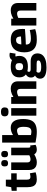

<svg xmlns="http://www.w3.org/2000/svg" viewBox="1544 -2350 1026 4155"><g transform="rotate(-90 2057.5 -273.0)"><path d="M249 10Q195 10 158 -10.5Q121 -31 102.5 -74.5Q84 -118 84 -188V-425H6V-534L84 -544L103 -660H247V-544H384V-425H247V-201Q247 -161 261.5 -144.5Q276 -128 307 -128Q324 -128 343 -131.5Q362 -135 384 -140L406 -16Q364 -2 325 4Q286 10 249 10Z M617 10Q569 10 533 -7.5Q497 -25 476.5 -62Q456 -99 456 -154V-544H620V-193Q620 -159 637 -142.5Q654 -126 684 -126Q700 -126 714.5 -129Q729 -132 743.5 -138Q758 -144 775 -152V-544H939V-169Q939 -154 942 -145.5Q945 -137 951 -133Q957 -129 965 -129Q976 -129 986 -134L1000 -16Q987 -9 971 -3Q955 3 935.5 6.5Q916 10 896 10Q859 10 834.5 -4.5Q810 -19 795 -45Q766 -28 738 -15.5Q710 -3 680.5 3.5Q651 10 617 10ZM800 -612Q766 -612 748.5 -628.5Q731 -645 731 -685Q731 -725 748.5 -742.5Q766 -760 800 -760Q835 -760 852 -742.5Q869 -725 869 -685Q869 -645 852 -628.5Q835 -612 800 -612ZM602 -612Q567 -612 550 -628.5Q533 -645 533 -685Q533 -725 550 -742.5Q567 -760 602 -760Q636 -760 653.5 -742.5Q671 -725 671 -685Q671 -645 653.5 -628.5Q636 -612 602 -612Z M1048 -18V-740H1211V-504Q1252 -530 1291.5 -542Q1331 -554 1371 -554Q1464 -554 1511.5 -486Q1559 -418 1559 -285Q1559 -180 1530.5 -115Q1502 -50 1440.5 -20Q1379 10 1280 10Q1231 10 1171.5 2.5Q1112 -5 1048 -18ZM1211 -118Q1232 -113 1251 -110Q1270 -107 1286 -107Q1322 -107 1345 -122.5Q1368 -138 1379 -174.5Q1390 -211 1390 -273Q1390 -325 1381 -356.5Q1372 -388 1354 -403Q1336 -418 1309 -418Q1294 -418 1279 -415Q1264 -412 1247.5 -405Q1231 -398 1211 -388Z M1714 -602Q1664 -602 1640.5 -622Q1617 -642 1617 -684Q1617 -726 1640.5 -746Q1664 -766 1714 -766Q1764 -766 1787 -746Q1810 -726 1810 -684Q1810 -642 1787.5 -622Q1765 -602 1714 -602ZM1632 0V-544H1795V0Z M1887 0V-544H2035V-497Q2068 -517 2097.5 -529.5Q2127 -542 2155.5 -548Q2184 -554 2216 -554Q2269 -554 2304.5 -534.5Q2340 -515 2357.5 -480.5Q2375 -446 2375 -398V0H2211V-344Q2211 -382 2194 -399.5Q2177 -417 2146 -417Q2130 -417 2114.5 -413.5Q2099 -410 2083.5 -404Q2068 -398 2051 -390V0Z M2676 220Q2555 220 2493.5 185.5Q2432 151 2432 82Q2432 55 2441.5 32.5Q2451 10 2470.5 -8Q2490 -26 2519 -39L2603 -8Q2589 -1 2580 6.5Q2571 14 2566.5 23.5Q2562 33 2562 46Q2562 66 2574 79Q2586 92 2613.5 98.5Q2641 105 2687 105Q2732 105 2763 97.5Q2794 90 2810 77Q2826 64 2826 45Q2826 30 2819.5 22Q2813 14 2797 10Q2781 6 2751 6H2642Q2585 6 2543 -7Q2501 -20 2478.5 -47Q2456 -74 2456 -115Q2456 -158 2477.5 -186.5Q2499 -215 2537 -235L2621 -211Q2601 -201 2590.5 -189.5Q2580 -178 2580 -160Q2580 -142 2594 -132.5Q2608 -123 2637 -123H2805Q2889 -123 2934 -84Q2979 -45 2979 25Q2979 87 2944.5 130.5Q2910 174 2842.5 197Q2775 220 2676 220ZM2692 -183Q2577 -183 2518.5 -230Q2460 -277 2460 -368Q2460 -461 2518.5 -507.5Q2577 -554 2692 -554Q2807 -554 2866 -507.5Q2925 -461 2925 -368Q2925 -277 2866 -230Q2807 -183 2692 -183ZM2692 -287Q2731 -287 2750 -305Q2769 -323 2769 -368Q2769 -415 2750 -433Q2731 -451 2692 -451Q2654 -451 2634.5 -433Q2615 -415 2615 -368Q2615 -323 2634.5 -305Q2654 -287 2692 -287ZM2888 -424 2826 -508Q2841 -545 2869.5 -563Q2898 -581 2941 -581Q2956 -581 2969 -579Q2982 -577 2993 -573L2974 -449Q2966 -451 2957 -452.5Q2948 -454 2938 -454Q2922 -454 2909.5 -446.5Q2897 -439 2888 -424Z M3269 10Q3205 10 3156 -5.5Q3107 -21 3072.5 -53.5Q3038 -86 3020 -137.5Q3002 -189 3002 -260Q3002 -341 3022.5 -397Q3043 -453 3079.5 -488Q3116 -523 3166 -538.5Q3216 -554 3275 -554Q3395 -554 3451.5 -495Q3508 -436 3508 -303Q3508 -293 3507.5 -277.5Q3507 -262 3506 -247Q3481 -245 3445 -242Q3409 -239 3365 -236Q3321 -233 3272 -231Q3223 -229 3172 -228Q3171 -225 3171 -222Q3171 -219 3171 -215Q3171 -182 3184.5 -160.5Q3198 -139 3226 -128.5Q3254 -118 3299 -118Q3327 -118 3358 -121Q3389 -124 3421 -129.5Q3453 -135 3485 -142L3504 -24Q3469 -13 3432 -5Q3395 3 3355 6.5Q3315 10 3269 10ZM3173 -325Q3199 -325 3225 -326Q3251 -327 3274 -328.5Q3297 -330 3315 -331Q3333 -332 3345 -332Q3344 -372 3335 -395.5Q3326 -419 3309 -429Q3292 -439 3266 -439Q3248 -439 3233 -434Q3218 -429 3205.5 -416.5Q3193 -404 3184.5 -381.5Q3176 -359 3173 -325Z M3582 0V-544H3730V-497Q3763 -517 3792.5 -529.5Q3822 -542 3850.5 -548Q3879 -554 3911 -554Q3964 -554 3999.5 -534.5Q4035 -515 4052.5 -480.5Q4070 -446 4070 -398V0H3906V-344Q3906 -382 3889 -399.5Q3872 -417 3841 -417Q3825 -417 3809.5 -413.5Q3794 -410 3778.5 -404Q3763 -398 3746 -390V0Z"/></g></svg>

Font: Georama ExtraCondensed Thin
Style: Bold
Weight: 700
Version: Version 1.001